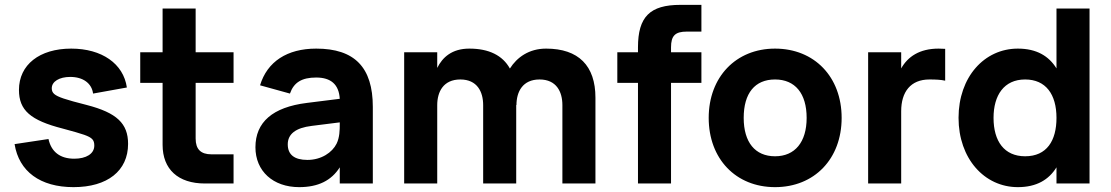

<svg xmlns="http://www.w3.org/2000/svg" viewBox="-20 -755 4573 790"><path d="M282.5 15C422 15 507 -52 507 -163C507 -247 460.5 -291 337 -323C293 -334 261.5 -343 242 -349.5C203.5 -362.5 193 -372.5 193 -392C193 -419.5 224 -438.5 269 -438.5C321.5 -438.5 357.5 -412.5 363 -370L502 -395C488 -493 399 -555 273 -555C142.5 -555 58 -488.5 58 -385C58 -301.5 105 -260 238 -226C279.5 -215 308.5 -206.5 326 -200.5C360 -188.5 368 -178.5 368 -156C368 -122 334.5 -102 285.5 -102C227.5 -102 191 -130 179.5 -183L40 -162C58 -49.5 145.5 15 282.5 15Z M557 -414H649V-159C649 -58.5 713 0 823 0H941V-120H850C806 -120 785 -141 785 -185V-414H941V-540H785V-720H649V-540H557Z M1281 -555C1161.5 -555 1079.5 -501.5 1050 -404L1173 -370C1189 -416 1222 -436 1281 -436C1341 -436 1374.5 -408 1378 -348.5L1242.5 -331.5C1102 -314 1031 -252.5 1031 -149C1031 -51 1103.5 15 1211 15C1289 15 1343.5 -12 1378 -66.5V0H1514V-315C1514 -478 1439 -555 1281 -555ZM1378 -251.5V-244C1378 -220 1377.5 -189.5 1365 -164C1347 -127.5 1302 -97 1245 -97C1191.5 -97 1164 -118.5 1164 -161C1164 -203.5 1196.5 -229 1262.5 -237Z M1968 0H2104V-323.5L2105 -322.5C2105 -377.5 2130.5 -428 2200 -428C2269.5 -428 2294 -377.5 2294 -322.5V0H2430V-353C2430 -484.5 2360.5 -555 2227 -555C2156.5 -555 2107 -519 2078 -473C2048 -527 1992 -555 1911 -555C1839.5 -555 1800.5 -519 1779 -475.5V-540H1643V0H1779V-322.5C1779 -377.5 1804.5 -428 1874 -428C1943.5 -428 1968 -377.5 1968 -322.5Z M2605 -414V0H2741V-414H2866V-540H2741V-560C2741 -608 2758 -625 2806 -625H2866V-735H2780C2654 -735 2605 -686 2605 -560V-540H2520V-414Z M3169 15C3331 15 3443 -101.5 3443 -270C3443 -438.5 3331 -555 3169 -555C3008 -555 2896 -438 2896 -270C2896 -101.5 3007.5 15 3169 15ZM3169 -112C3087 -112 3040 -169.5 3040 -270C3040 -371.5 3086 -428 3169 -428C3251.5 -428 3299 -370.5 3299 -270C3299 -170.5 3251 -112 3169 -112Z M3869 -554C3860 -554.5 3851 -555 3842 -555C3763 -555 3715 -521.5 3688 -473.5V-540H3552V0H3688V-297.5C3688 -376.5 3726.5 -428 3804 -428C3830 -428 3851.5 -427 3869 -423Z M4327 -720V-473.5C4295.5 -524.5 4245 -555 4168 -555C4030 -555 3924 -438 3924 -270C3924 -103 4030 15 4168 15C4245 15 4295.5 -15.5 4327 -66.5V0H4463V-720ZM4198 -428C4283 -428 4327 -367 4327 -270C4327 -176 4287 -112 4198 -112C4112 -112 4068 -174 4068 -270C4068 -363 4111 -428 4198 -428Z"/></svg>

Font: Vela Sans ExtBd
Style: Regular
Weight: 800
Designer: Principal design: Mikhail Sharanda - project Manrope.
Design modification: Ravid Balaliev
Foundry: Mikhail Sharanda
Version: Version 1.001